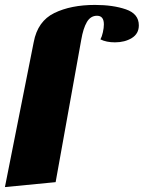

<svg xmlns="http://www.w3.org/2000/svg" viewBox="-33 -740 584 780"><path d="M353 -720Q426 -720 478.5 -702Q531 -684 531 -637Q531 -603 502.5 -585.5Q474 -568 434 -568Q399 -568 375 -580Q381 -591 385 -609Q389 -627 389 -641Q389 -676 361 -676Q335 -676 320 -650.5Q305 -625 297 -578L193 0L-13 20L104 -569Q120 -654 187.5 -687Q255 -720 353 -720Z"/></svg>

Font: Sansita ExtraBold Italic
Style: Regular
Weight: 800
Italic angle: -11°
Designer: Pablo Cosgaya
Foundry: Omnibus-Type
Version: Version 1.006